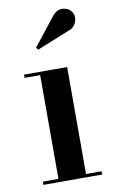

<svg xmlns="http://www.w3.org/2000/svg" viewBox="-82 -744 473 789"><g transform="rotate(-10 155.0 -349.5)"><path d="M245.5 -606 109.5 -551 102 -560.5 194 -677Q213.5 -701 238 -699Q262.5 -697 274.5 -678.5Q286.5 -660.5 277.8 -636.8Q269 -613 245.5 -606ZM34 -13.5H99V-446.5H34V-460H214V-13.5H279V0H34Z"/></g></svg>

Font: Bodoni* 16pt Medium
Style: Regular
Weight: 500
Version: Version 2.3